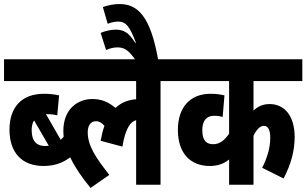

<svg xmlns="http://www.w3.org/2000/svg" viewBox="-20 -916 1519 952"><path d="M0 -622V-514H314V-622ZM355 -159 300 -243C294 -236 288 -229 281 -223L208 -350C209 -350 211 -350 212 -350C232 -350 250 -348 264 -344L273 -443C251 -448 227 -451 198 -451C86 -451 27 -383 27 -273C27 -158 90 -93 196 -93C264 -93 311 -117 355 -159ZM137 -271C137 -291 141 -307 149 -319L222 -193C217 -193 210 -192 204 -192C165 -192 137 -212 137 -271Z M268 -514H655V-424C616 -421 581 -408 553 -381C517 -410 485 -425 437 -425C371 -425 294 -381 294 -266C294 -179 349 -81 429 16L522 -49C458 -130 415 -192 415 -260C415 -290 427 -315 456 -315C472 -315 485 -307 498 -292C490 -270 484 -246 479 -218L587 -189C602 -282 628 -313 655 -320V0H776V-514H846V-622H268Z M654 -615H765C726 -842 659 -896 572 -896C544 -896 516 -890 490 -881L514 -798C531 -805 549 -809 567 -809C602 -809 622 -789 654 -704H650C618 -756 592 -769 553 -769C531 -769 503 -763 479 -753L506 -668C525 -677 546 -681 562 -681C593 -681 617 -671 654 -615Z M1479 -514V-622H834V-514H1116V-253C1094 -222 1071 -201 1037 -201C1007 -201 983 -215 983 -271C983 -317 1004 -342 1041 -342C1058 -342 1072 -340 1084 -336L1093 -443C1072 -448 1051 -451 1024 -451C920 -451 862 -381 862 -272C862 -152 928 -93 1020 -93C1060 -93 1089 -104 1116 -125V0H1237V-243C1252 -274 1270 -292 1288 -292C1309 -292 1320 -273 1320 -232C1320 -181 1303 -129 1280 -84L1386 -31C1424 -103 1441 -170 1441 -237C1441 -342 1390 -400 1317 -400C1285 -400 1261 -390 1237 -368V-514Z"/></svg>

Font: Noto Sans ExtraCondensed
Style: Bold Italic
Weight: 700
Width: 2
Italic angle: -12°
Designer: Monotype Design Team
Foundry: Monotype Imaging Inc.
Version: Version 2.013